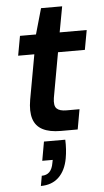

<svg xmlns="http://www.w3.org/2000/svg" viewBox="-60 -664 526 969"><g transform="rotate(-5 203.0 -179.0)"><path d="M231 0Q175 0 140 -18Q105 -36 93 -74Q81 -112 91 -170L132 -397H50L68 -496H149L186 -626H293L269 -496H406L388 -397H252L211 -169Q205 -130 219.5 -115.5Q234 -101 269 -101H335L317 0ZM107 268 116 217Q141 217 155.5 202Q170 187 175 157L178 142H125L142 46H250Q251 70 249.5 94Q248 118 244 140Q233 201 198 234.5Q163 268 107 268Z"/></g></svg>

Font: DM Sans 28pt SemiBold
Style: Italic
Weight: 600
Italic angle: -10°
Version: Version 4.004;gftools[0.9.30]